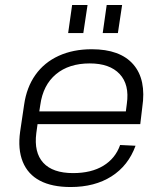

<svg xmlns="http://www.w3.org/2000/svg" viewBox="-20 -745 656 772"><path d="M264 7Q189 7 140.5 -18.5Q92 -44 71.5 -94.5Q51 -145 61 -216L77 -324Q87 -394 122.5 -444Q158 -494 216 -520.5Q274 -547 349 -547Q463 -547 516 -486Q569 -425 552 -313L544 -246H131L126 -210Q116 -132 154 -90.5Q192 -49 274 -49Q347 -49 395.5 -78.5Q444 -108 463 -162L525 -159Q496 -79 428.5 -36Q361 7 264 7ZM138 -297H486L490 -328Q501 -405 461 -447.5Q421 -490 341 -490Q257 -490 205 -446.5Q153 -403 142 -323ZM332 -725 315 -612H254L270 -725ZM471 -725 454 -612H393L409 -725Z"/></svg>

Font: Pathway Extreme 8pt Thin 12pt ExtraLight
Style: Italic
Weight: 250
Italic angle: -8°
Version: Version 1.001;gftools[0.9.26]